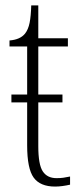

<svg xmlns="http://www.w3.org/2000/svg" viewBox="-20 -677 300 707"><path d="M183 10Q128 10 104 -23Q80 -56 80 -142V-300H22V-329H80V-506H15V-528Q54 -531 72 -553Q84 -568 89 -593Q94 -618 95 -657H121V-536H230V-506H121V-329H210V-300H121V-139Q121 -71 137.5 -46Q154 -21 188 -21Q202 -21 213 -22.5Q224 -24 238 -27V3Q225 6 210.5 8Q196 10 183 10Z"/></svg>

Font: Noto Serif Condensed ExtraLight
Style: Regular
Weight: 200
Width: 3
Designer: Monotype Design Team
Foundry: Monotype Imaging Inc.
Version: Version 2.013; ttfautohint (v1.8.4.7-5d5b)